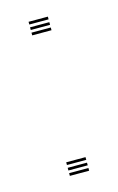

<svg xmlns="http://www.w3.org/2000/svg" viewBox="-65 -363 243 396"><g transform="rotate(-15 56.5 -164.5)"><path d="M35.8 -300V-305.8H77V-300ZM35.8 -323.2V-329H77V-323.2ZM35.8 -311.5V-317.2H77V-311.5ZM35.8 0V-5.8H77V0ZM35.8 -23.2V-29H77V-23.2ZM35.8 -11.5V-17.2H77V-11.5Z"/></g></svg>

Font: Big Shoulders Inline Display ExtraLight
Style: Regular
Weight: 250
Version: Version 2.002